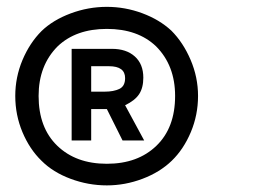

<svg xmlns="http://www.w3.org/2000/svg" viewBox="-20 -789 790 566"><path d="M485 -698.8Q450 -731.2 399.4 -750Q348.8 -768.8 295 -768.8Q240 -768.8 188.1 -749.4Q136.2 -730 102.5 -697.5Q67.5 -662.5 46.2 -611.9Q25 -561.2 25 -506.2Q25 -450 46.2 -399.4Q67.5 -348.8 102.5 -315Q136.2 -281.2 188.1 -261.9Q240 -242.5 295 -242.5Q348.8 -242.5 400 -261.9Q451.2 -281.2 486.2 -315Q521.2 -348.8 542.5 -399.4Q563.8 -450 563.8 -506.2Q563.8 -561.2 541.9 -612.5Q520 -663.8 485 -698.8ZM295 -306.2Q203.8 -306.2 148.8 -359.4Q93.8 -412.5 93.8 -506.2Q93.8 -596.2 150 -652.5Q203.8 -703.8 295 -703.8Q386.2 -703.8 440 -652.5Q496.2 -596.2 496.2 -506.2Q496.2 -412.5 441.2 -359.4Q386.2 -306.2 295 -306.2ZM310 -645H191.2V-375H248.8V-467.5H295L341.2 -375H405L348.8 -478.8Q377.5 -492.5 390 -511.2Q402.5 -530 402.5 -560Q402.5 -600 377.5 -622.5Q352.5 -645 310 -645ZM288.8 -518.8H248.8V-593.8H301.2Q348.8 -593.8 348.8 -558.8Q348.8 -535 331.9 -526.9Q315 -518.8 288.8 -518.8Z"/></svg>

Font: Cambay
Style: Bold
Weight: 700
Designer: Pooja Saxena
Foundry: Pooja Saxena
Version: Version 1.096;PS 001.096;hotconv 1.0.70;makeotf.lib2.5.58329